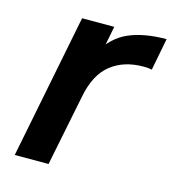

<svg xmlns="http://www.w3.org/2000/svg" viewBox="-87 -613 620 686"><g transform="rotate(15 223.0 -270.0)"><path d="M29 0 135 -534H254L224 -382L213 -426Q250 -491 307 -515.5Q364 -540 446 -540L423 -421Q415 -423 408 -423.5Q401 -424 392 -424Q319 -424 271 -385.5Q223 -347 207 -263L154 0Z"/></g></svg>

Font: MOST Montserrat SemiBold
Style: Italic
Weight: 600
Italic angle: -11.3°
Designer: Julieta Ulanovsky
Foundry: Julieta Ulanovsky
Version: Version 8.000;March 11, 2024;FontCreator 15.0.0.2926 64-bit